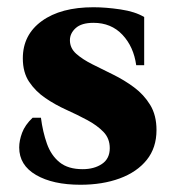

<svg xmlns="http://www.w3.org/2000/svg" viewBox="-20 -495 480 530"><path d="M202 15Q126 15 79.5 -12Q33 -39 33 -88Q33 -107 41 -128.5Q49 -150 70 -170H93Q98 -131 109.5 -98.5Q121 -66 144.5 -47Q168 -28 208 -28Q240 -28 261.5 -42.5Q283 -57 283 -86Q283 -113 265.5 -131Q248 -149 221 -163.5Q194 -178 163 -192Q132 -206 105 -224.5Q78 -243 60.5 -269Q43 -295 43 -334Q43 -399 95.5 -437Q148 -475 238 -475Q272 -475 312.5 -469Q353 -463 378 -448V-315H356Q349 -366 318 -399Q287 -432 238 -432Q205 -432 189 -417.5Q173 -403 173 -384Q173 -362 190.5 -346.5Q208 -331 235 -317.5Q262 -304 292.5 -289Q323 -274 350 -254Q377 -234 394.5 -205.5Q412 -177 412 -136Q412 -87 385 -53.5Q358 -20 310.5 -2.5Q263 15 202 15Z"/></svg>

Font: Bona Nova
Style: Bold
Weight: 700
Designer: Mateusz Machalski
Foundry: Capitalics
Version: Version 4.001; ttfautohint (v1.8.3)